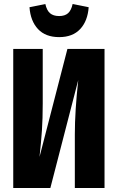

<svg xmlns="http://www.w3.org/2000/svg" viewBox="-20 -937 587 957"><path d="M501 0H353V-267Q353 -383 370 -538L231 0H46V-693H193V-421Q193 -346 189 -287Q185 -228 177 -155L316 -693H501ZM127 -901 206 -917Q213 -885 229.5 -871Q246 -857 275 -857Q303 -857 319 -871Q335 -885 342 -917L422 -901Q417 -832 379.5 -792Q342 -752 275 -752Q207 -752 169.5 -792Q132 -832 127 -901Z"/></svg>

Font: Fira Sans Extra Condensed
Style: Bold
Weight: 700
Width: 1
Designer: Carrois Corporate & Edenspiekermann AG
Foundry: Carrois Corporate GbR & Edenspiekermann AG
Version: Version 4.203